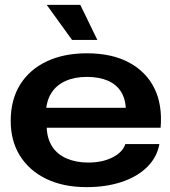

<svg xmlns="http://www.w3.org/2000/svg" viewBox="-20 -760 700 789"><path d="M336 9Q240 9 170 -25Q100 -59 62 -120Q24 -181 24 -263Q24 -350 62.5 -412Q101 -474 171.5 -507.5Q242 -541 337 -541Q440 -541 510.5 -503Q581 -465 614.5 -397Q648 -329 640 -235H172Q174 -189 195 -157Q216 -125 254.5 -108.5Q293 -92 343 -92Q400 -92 442 -113Q484 -134 495 -168H635Q625 -113 584 -73Q543 -33 479 -12Q415 9 336 9ZM169 -307 163 -317H505L497 -307Q497 -351 478 -382Q459 -413 423 -428.5Q387 -444 337 -444Q287 -444 250 -427.5Q213 -411 192.5 -380Q172 -349 169 -307ZM276 -596 172 -740H310L380 -596Z"/></svg>

Font: Mona Sans Expanded SemiBold
Style: Regular
Weight: 600
Width: 7
Designer: Deni Anggara
Foundry: GitHub
Version: Version 2.000